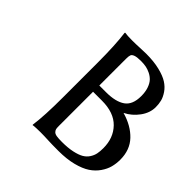

<svg xmlns="http://www.w3.org/2000/svg" viewBox="-168 -800 955 955"><g transform="rotate(45 309.5 -322.5)"><path d="M284.2 -559.1V-371.1H332Q398.9 -371.1 434.1 -395.8Q469.2 -420.4 469.2 -481Q469.2 -510.3 461.7 -532.7Q454.1 -555.2 441.9 -568.4Q429.7 -581.5 412.8 -589.8Q396 -598.1 379.9 -601.1Q363.8 -604 345.2 -604Q316.9 -604 303.7 -599.1Q290.5 -594.2 287.4 -585.9Q284.2 -577.6 284.2 -559.1ZM284.2 -327.1V-87.9Q284.2 -73.2 285.6 -66.2Q287.1 -59.1 293.5 -52.2Q299.8 -45.4 313.5 -43.2Q327.1 -41 351.1 -41Q393.1 -41 423.8 -47.6Q454.6 -54.2 472.7 -64.7Q490.7 -75.2 501.5 -91.8Q512.2 -108.4 515.6 -125.5Q519 -142.6 519 -165Q519 -236.3 475.1 -281.7Q431.2 -327.1 347.2 -327.1ZM241.2 -645Q268.1 -645 295.2 -646.5Q322.3 -647.9 337.9 -647.9Q391.6 -647.9 432.1 -637.9Q472.7 -627.9 496.3 -612.8Q520 -597.7 534.7 -576.2Q549.3 -554.7 554.2 -535.2Q559.1 -515.6 559.1 -493.2Q559.1 -453.1 532.2 -416.3Q505.4 -379.4 465.8 -359.9Q536.1 -339.8 577.6 -296.1Q619.1 -252.4 619.1 -184.1Q619.1 -156.2 612.5 -131.3Q606 -106.4 588.6 -81.3Q571.3 -56.2 544.2 -38.1Q517.1 -20 472.4 -8.5Q427.7 2.9 370.1 2.9Q322.3 2.9 295.7 1.5Q269 0 241.2 0Q225.6 0 212.4 0.7Q199.2 1.5 194.3 2L189 2.9L188 0Q198.2 -71.3 198.2 -200.2V-444.8Q198.2 -569.8 188 -645L189.9 -647.9Q207 -645 241.2 -645Z"/></g></svg>

Font: Linear Smooth
Style: Regular
Weight: 400
Designer: Philipp H. Poll, Flanker
Foundry: Philipp H. Poll, reworked by Flanker
Version: Version 1.061 | FøM Fix